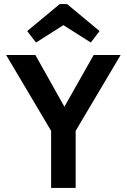

<svg xmlns="http://www.w3.org/2000/svg" viewBox="-20 -919 620 939"><path d="M230 0V-279L10 -650H153L295 -397L438 -650H570L350 -279V0ZM156 -711 113 -767 272 -899H308L467 -767L424 -711L290 -796Z"/></svg>

Font: Sometype Mono
Style: Bold
Weight: 700
Monospace: yes
Designer: Ryoichi Tsunekawa
Foundry: Dharma Type
Version: Version 1.000; ttfautohint (v1.8.3)